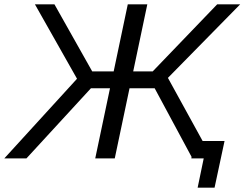

<svg xmlns="http://www.w3.org/2000/svg" viewBox="-62 -730 1127 885"><path d="M-42 0 293 -367 99 -710H189L363 -401H462L527 -710H617L552 -401H642L939 -710H1045L712 -371L872 -80H973L927 135H849L877 0H820L821 -7L651 -323H535L467 0H377L445 -323H357L60 0Z"/></svg>

Font: Raleway Medium
Style: Italic
Weight: 500
Italic angle: -12°
Designer: Matt McInerney, Pablo Impallari, Rodrigo Fuenzalida
Foundry: Matt McInerney, Pablo Impallari, Rodrigo Fuenzalida
Version: Version 4.026